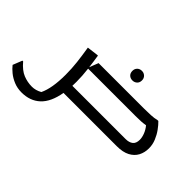

<svg xmlns="http://www.w3.org/2000/svg" viewBox="-170 -1034 1699 1699"><g transform="rotate(45 680.0 -184.5)"><path d="M810 -509Q784 -509 767 -525Q750 -541 750 -569Q750 -596 767 -612.5Q784 -629 810 -629Q835 -629 852.5 -612.5Q870 -596 870 -569Q870 -541 852.5 -525Q835 -509 810 -509ZM7 55Q59 117 111.5 138Q164 159 220 159Q267 159 313 133Q357 42 357 -127Q357 -204 348.5 -277.5Q340 -351 326 -436L430 -449H439Q444 -418 448.5 -386Q453 -354 457 -322L490 -406H1058Q1099 -406 1141.5 -408Q1184 -410 1214 -418H1226Q1251 -394 1277 -358Q1303 -322 1321 -278.5Q1339 -235 1339 -188Q1339 -135 1316.5 -92.5Q1294 -50 1246.5 -25Q1199 0 1123 0H457Q434 133 366 196.5Q298 260 191 260Q138 260 93.5 241.5Q49 223 16 196Q-17 169 -37 143L-2 55ZM469 -151Q469 -125 468 -100H1134Q1177 -100 1202.5 -119.5Q1228 -139 1228 -185Q1228 -214 1214.5 -249Q1201 -284 1176 -314Q1144 -309 1118.5 -307.5Q1093 -306 1051 -306H459Q464 -265 466.5 -226Q469 -187 469 -151Z"/></g></svg>

Font: Kufam Medium
Style: Regular
Weight: 500
Designer: Wael Morcos, Artur Schmal
Foundry: Original Type
Version: Version 1.300; ttfautohint (v1.8.3)